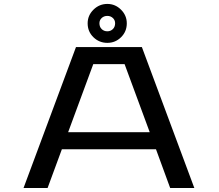

<svg xmlns="http://www.w3.org/2000/svg" viewBox="-20 -934 1090 954"><path d="M513.5 -721Q473 -721 444.2 -749Q415.5 -777 415.5 -818Q415.5 -857.5 444.5 -886Q473.5 -914.5 513.5 -914.5Q552.5 -914.5 581.2 -886Q610 -857.5 610 -818Q610 -777 581.5 -749Q553 -721 513.5 -721ZM513.5 -778.5Q529.5 -778.5 540.8 -789.5Q552 -800.5 552 -818.5Q552 -834 540.8 -844.5Q529.5 -855 513.5 -855Q496.5 -855 485.2 -844.5Q474 -834 474 -818.5Q474 -800.5 485.2 -789.5Q496.5 -778.5 513.5 -778.5ZM825.5 0 755 -192.5H287.5L216.5 0H97L357.5 -700H685L945.5 0ZM443.5 -615.5 318.5 -277H724L599 -615.5Z"/></svg>

Font: League Mono Extended
Style: Regular
Weight: 400
Width: 9
Designer: Tyler Finck
Foundry: The League of Moveable Type / Tyler Finck
Version: Version 2.210